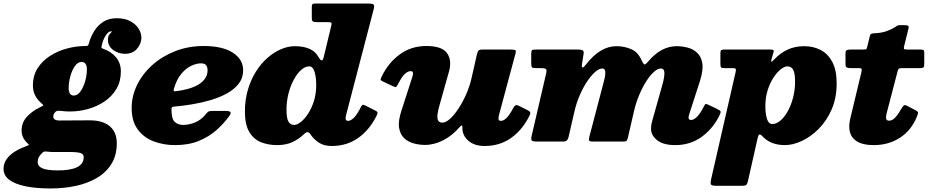

<svg xmlns="http://www.w3.org/2000/svg" viewBox="-95 -800 5263 1085"><path d="M-75 155Q-75 191 -43.2 215.5Q-11.5 240 48.2 252.5Q108 265 192 265Q264.5 265 331.2 251Q398 237 450.8 206.5Q503.5 176 534.2 127.2Q565 78.5 565 9Q565 -32.5 547.2 -61.2Q529.5 -90 495.8 -105Q462 -120 414 -120Q403.5 -120 379.5 -119.8Q355.5 -119.5 327.5 -119.5Q299.5 -119.5 276 -119.2Q252.5 -119 243 -119Q221.5 -119 213.8 -125.5Q206 -132 206 -140Q206 -146.5 208 -152.2Q210 -158 214 -163Q222.5 -173.5 231.5 -174Q240.5 -174.5 256.5 -172.5Q267.5 -171 278.5 -170.5Q289.5 -170 301 -170Q352.5 -170 403.2 -184.2Q454 -198.5 495.8 -226.8Q537.5 -255 562.8 -297.5Q588 -340 588 -396Q588 -443.5 560.8 -476Q533.5 -508.5 488 -524.5Q480 -527.5 478.8 -529.5Q477.5 -531.5 479.5 -540.5Q487 -576.5 502.5 -599.8Q518 -623 532 -623Q540.5 -623 535.5 -619Q530.5 -615 522.8 -604.5Q515 -594 515 -575Q515 -538.5 545 -517.2Q575 -496 611 -496Q655.5 -496 679.8 -525Q704 -554 704 -587Q704 -613 688.2 -638.2Q672.5 -663.5 641.5 -680.2Q610.5 -697 565 -697Q519 -697 487.2 -676Q455.5 -655 436 -622.2Q416.5 -589.5 407 -554Q404.5 -545 401.2 -542.2Q398 -539.5 390 -540Q389 -540 387 -540Q336 -540 283.8 -526Q231.5 -512 188 -484.2Q144.5 -456.5 117.8 -414.8Q91 -373 91 -317Q91 -287.5 102.2 -263.8Q113.5 -240 133 -222Q150.5 -206.5 150.2 -204.8Q150 -203 127 -191.5Q86.5 -172 56.8 -140Q27 -108 27 -61Q27 -26.5 52 1Q60.5 10.5 65.2 14.2Q70 18 66.8 20.2Q63.5 22.5 48.5 28Q14 40.5 -14 58.5Q-42 76.5 -58.5 100.5Q-75 124.5 -75 155ZM142.5 65Q150 57.5 155.5 56.5Q161 55.5 174 57Q182 58 190 58.5Q198 59 206 59Q217 59 235.2 59Q253.5 59 271.5 59Q289.5 59 300 59Q342 59 360 64.8Q378 70.5 378 88Q378 108.5 367.5 123Q357 137.5 337.5 146.2Q318 155 291.2 159Q264.5 163 232 163Q197.5 163 172 158.8Q146.5 154.5 132.2 144Q118 133.5 118 115Q118 100.5 124.5 88.2Q131 76 142.5 65ZM293 -302Q293 -333.5 302.2 -368Q311.5 -402.5 328 -426.2Q344.5 -450 366 -450Q376.5 -450 383.2 -444.8Q390 -439.5 393 -430Q396 -420.5 396 -408Q396 -376.5 386.5 -342.2Q377 -308 360.2 -284Q343.5 -260 322 -260Q311.5 -260 305.2 -265.2Q299 -270.5 296 -280Q293 -289.5 293 -302Z M649 -190Q649 -114.5 683.5 -68.2Q718 -22 773.8 -1Q829.5 20 894 20Q971 20 1028.8 -3.8Q1086.5 -27.5 1128.8 -65.2Q1171 -103 1201 -145Q1212 -160 1207.2 -166.5Q1202.5 -173 1180.5 -173H1103.5Q1087 -173 1081 -168.2Q1075 -163.5 1068.5 -155.5Q1050 -132 1027.8 -118.8Q1005.5 -105.5 982.8 -99.8Q960 -94 941 -94Q912 -94 893 -110.5Q874 -127 874 -182.5Q874 -190 876.5 -193.2Q879 -196.5 888 -197.5Q935.5 -201.5 989.2 -210.2Q1043 -219 1094.2 -234Q1145.5 -249 1187.2 -272Q1229 -295 1254 -327.2Q1279 -359.5 1279 -403Q1279 -464.5 1220.8 -502.2Q1162.5 -540 1056 -540Q969.5 -540 895.2 -511Q821 -482 765.8 -432.5Q710.5 -383 679.8 -320.2Q649 -257.5 649 -190ZM899.5 -284.5Q889 -283 887 -286.2Q885 -289.5 888.5 -301Q903.5 -351.5 929.2 -382.5Q955 -413.5 984.8 -427.8Q1014.5 -442 1041 -442Q1063 -442 1070.5 -430.2Q1078 -418.5 1078 -404Q1078 -377 1064 -356.5Q1050 -336 1025.2 -321.5Q1000.5 -307 968.2 -298Q936 -289 899.5 -284.5Z M1692 -320Q1692 -270 1678.8 -228.5Q1665.5 -187 1645.5 -156.8Q1625.5 -126.5 1604.5 -110.2Q1583.5 -94 1568 -94Q1545.5 -94 1534.8 -113Q1524 -132 1524 -180Q1524 -226.5 1535 -270.2Q1546 -314 1564.8 -349Q1583.5 -384 1606.5 -404.5Q1629.5 -425 1653 -425Q1667 -425 1675.5 -410.2Q1684 -395.5 1688 -371.5Q1692 -347.5 1692 -320ZM2033 -146Q2040 -160 2038 -165.5Q2036 -171 2021.5 -177.5L1971 -203Q1960 -208.5 1955.2 -207.8Q1950.5 -207 1945 -196.5Q1925 -155.5 1906.5 -136.2Q1888 -117 1872 -117Q1858 -117 1858 -131Q1858 -135 1859 -140.8Q1860 -146.5 1861 -151L2016.5 -747Q2022 -769 2016.2 -774.5Q2010.5 -780 1982 -780H1686Q1673.5 -780 1670.2 -775.8Q1667 -771.5 1667 -758.5V-699.5Q1667 -682.5 1673.2 -678.8Q1679.5 -675 1695.5 -675H1757Q1773 -675 1776.8 -672Q1780.5 -669 1777.5 -656.5L1734 -476Q1729 -456.5 1721.5 -458.8Q1714 -461 1703 -480.5Q1686.5 -510 1652.8 -524.5Q1619 -539 1571 -539Q1532.5 -539 1492.5 -521.8Q1452.5 -504.5 1416 -472.5Q1379.5 -440.5 1351 -395Q1322.5 -349.5 1305.8 -292.8Q1289 -236 1289 -170Q1289 -95 1314 -53.8Q1339 -12.5 1380.2 3.8Q1421.5 20 1471 20Q1521 20 1557.5 3Q1594 -14 1623.5 -42.5Q1630.5 -49 1636.2 -52Q1642 -55 1648 -52Q1651 -50.5 1654 -47.8Q1657 -45 1660 -40Q1678 -13.5 1706.5 5.8Q1735 25 1780 25Q1865 25 1929.2 -20.5Q1993.5 -66 2033 -146Z M2064 -371.5Q2057 -357.5 2055.8 -352Q2054.5 -346.5 2069 -339.5L2123 -314Q2138.5 -306.5 2142.2 -308Q2146 -309.5 2154 -324Q2175 -365.5 2192.5 -381.8Q2210 -398 2225 -398Q2238.5 -398 2238.8 -387.2Q2239 -376.5 2235 -365L2175 -179Q2154 -117 2160.2 -78.2Q2166.5 -39.5 2190 -18.2Q2213.5 3 2245 11Q2276.5 19 2306 19Q2358.5 19 2410 -7.5Q2461.5 -34 2502.5 -82Q2509.5 -90 2513.8 -90.8Q2518 -91.5 2518 -85V-75Q2518.5 -33.5 2552.2 -4.2Q2586 25 2644 25Q2729.5 25 2794 -21Q2858.5 -67 2898 -148Q2905 -162.5 2898.8 -168.8Q2892.5 -175 2878.5 -181.5L2835 -203Q2822.5 -209 2816 -203.2Q2809.5 -197.5 2804 -187Q2785 -151 2768 -134Q2751 -117 2736 -117Q2722 -117 2722 -128.5Q2722 -140 2725 -151L2818 -497Q2822.5 -514 2816.2 -517Q2810 -520 2788.5 -520H2630Q2611 -520 2606.5 -511Q2602 -502 2599 -488L2571 -364Q2560 -314 2539.8 -268Q2519.5 -222 2495.5 -185.8Q2471.5 -149.5 2447.8 -128.2Q2424 -107 2405 -107Q2387 -107 2380.8 -119.5Q2374.5 -132 2377.5 -155Q2380.5 -178 2390 -210L2442 -395Q2460 -458 2431.8 -499Q2403.5 -540 2314 -540Q2230 -540 2165.8 -493.8Q2101.5 -447.5 2064 -371.5Z M2930 -520Q2913.5 -520 2910.2 -515.2Q2907 -510.5 2907 -494V-442Q2907 -422.5 2912.2 -418.8Q2917.5 -415 2937 -415H2962Q2985.5 -415 2990.5 -409.2Q2995.5 -403.5 2991.5 -386L2909.5 -33Q2905 -13.5 2909.5 -6.8Q2914 0 2940 0H3085Q3102 0 3108.5 -6.8Q3115 -13.5 3118 -26L3151 -169.5Q3162 -217.5 3181 -261.5Q3200 -305.5 3222.8 -339.5Q3245.5 -373.5 3268 -393.2Q3290.5 -413 3309 -413Q3318 -413 3322.2 -405.8Q3326.5 -398.5 3325.5 -382.2Q3324.5 -366 3317 -338L3235.5 -27.5Q3231.5 -11 3234.5 -5.5Q3237.5 0 3257 0H3428Q3442 0 3446.2 -5.2Q3450.5 -10.5 3453 -21L3487.5 -170.5Q3498.5 -218.5 3516.8 -262.2Q3535 -306 3556.5 -339.8Q3578 -373.5 3599.8 -393.2Q3621.5 -413 3640 -413Q3653.5 -413 3657.5 -400.5Q3661.5 -388 3658 -365Q3654.5 -342 3645 -310L3593 -125Q3589.5 -114 3586.8 -100.8Q3584 -87.5 3584 -73Q3584 -35 3618.8 -7.5Q3653.5 20 3721 20Q3803.5 20 3866.8 -24.2Q3930 -68.5 3968 -142Q3979 -163.5 3977.2 -169.8Q3975.5 -176 3954 -186L3911 -206.5Q3896.5 -213.5 3892.8 -212.5Q3889 -211.5 3882.5 -198Q3860.5 -155.5 3842.8 -138.8Q3825 -122 3810 -122Q3796 -122 3796 -136Q3796 -142 3800 -155L3860 -341Q3880 -403.5 3873.8 -442.2Q3867.5 -481 3844.2 -502.2Q3821 -523.5 3789.8 -531.2Q3758.5 -539 3729 -539Q3685.5 -539 3645.2 -517.8Q3605 -496.5 3568 -452.5Q3553.5 -435 3547.2 -435.8Q3541 -436.5 3530 -461Q3510 -505.5 3471.8 -522.2Q3433.5 -539 3388 -539Q3342 -539 3299.2 -513Q3256.5 -487 3218 -437.5Q3204.5 -420 3197.8 -418.5Q3191 -417 3194 -439L3203 -496Q3205.5 -512 3197 -516Q3188.5 -520 3171 -520Z M3999 -520Q3985.5 -520 3980.8 -516.8Q3976 -513.5 3976 -499V-441Q3976 -424.5 3979.2 -419.8Q3982.5 -415 3999 -415H4043Q4060.5 -415 4062.8 -410.5Q4065 -406 4062 -393L3923.5 213Q3919 233 3922.2 241.5Q3925.5 250 3953 250H4096Q4116 250 4121.8 245.2Q4127.5 240.5 4131.5 224L4186.5 -20Q4189.5 -34.5 4195.2 -39.2Q4201 -44 4215 -28.5Q4237.5 -4.5 4269.2 7.8Q4301 20 4341 20Q4385.5 20 4436.2 -3.5Q4487 -27 4531.8 -72Q4576.5 -117 4604.8 -181.8Q4633 -246.5 4633 -329Q4633 -404 4608.2 -450.2Q4583.5 -496.5 4542 -517.8Q4500.5 -539 4451 -539Q4396 -539 4354.5 -519Q4313 -499 4281.5 -465.5Q4266 -449 4263.8 -451.5Q4261.5 -454 4266 -470L4276 -504Q4279.5 -515.5 4274.5 -517.8Q4269.5 -520 4257 -520ZM4230 -199Q4230 -249.5 4243.2 -290.8Q4256.5 -332 4276.5 -362.2Q4296.5 -392.5 4317.5 -408.8Q4338.5 -425 4354 -425Q4376.5 -425 4387.2 -406Q4398 -387 4398 -339Q4398 -292.5 4387 -249.5Q4376 -206.5 4357.2 -172.5Q4338.5 -138.5 4315.5 -118.8Q4292.5 -99 4269 -99Q4255 -99 4246.5 -112.5Q4238 -126 4234 -148.8Q4230 -171.5 4230 -199Z M4714 -520Q4699 -520 4691 -517Q4683 -514 4683 -497.5V-437.5Q4683 -421.5 4690.8 -418.2Q4698.5 -415 4713 -415H4758Q4774 -415 4774.5 -408.5Q4775 -402 4772.5 -391L4709 -126Q4693.5 -54 4727.8 -17Q4762 20 4843 20Q4928 20 4992.8 -23Q5057.5 -66 5088 -145Q5094 -160.5 5093 -165.2Q5092 -170 5078 -177.5L5030 -202.5Q5018 -208.5 5012.5 -204Q5007 -199.5 5001 -189Q4981 -154 4964 -136Q4947 -118 4930 -118Q4918 -118 4914.5 -125Q4911 -132 4912.2 -142.2Q4913.5 -152.5 4916 -162L4977 -396Q4979.5 -406.5 4983.5 -410.8Q4987.5 -415 5001 -415H5104Q5121 -415 5124.5 -420Q5128 -425 5128 -442V-503Q5128 -515 5122.5 -517.5Q5117 -520 5106 -520H5032Q5015 -520 5013.2 -524.2Q5011.5 -528.5 5015 -542L5039 -639Q5042 -652.5 5035 -655.2Q5028 -658 5009.5 -658Q4993.5 -658 4987 -657.8Q4980.5 -657.5 4975.8 -655Q4971 -652.5 4961 -645.5Q4946.5 -636 4917.5 -624.8Q4888.5 -613.5 4841 -611.5Q4831 -611 4826.8 -607.8Q4822.5 -604.5 4820.5 -596L4806.5 -539Q4804 -527.5 4802 -523.8Q4800 -520 4785 -520Z"/></svg>

Font: Besley Black
Style: Italic
Weight: 900
Italic angle: -13°
Designer: Owen Earl
Foundry: indestructible type*
Version: Version 2.001